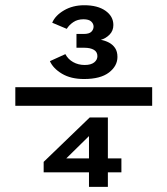

<svg xmlns="http://www.w3.org/2000/svg" viewBox="-20 -732 656 752"><path d="M40 -317.5V-390.5H576V-317.5ZM309 -422.5Q257.5 -422.5 222.8 -443.2Q188 -464 175.5 -492.5L236 -520Q246.5 -500 266.5 -488.8Q286.5 -477.5 312 -477.5Q336 -477.5 348.8 -487.5Q361.5 -497.5 361.5 -512Q361.5 -528.5 347.8 -536.8Q334 -545 310 -545H279.5V-599H307.5Q329.5 -599 338 -607.8Q346.5 -616.5 346.5 -628Q346.5 -639 337.2 -647.8Q328 -656.5 306.5 -656.5Q283.5 -656.5 267 -645.2Q250.5 -634 241.5 -619L184.5 -643Q196.5 -671.5 230.8 -691.5Q265 -711.5 310 -711.5Q362.5 -711.5 393.2 -689.8Q424 -668 424 -634Q424 -611.5 409.2 -596.5Q394.5 -581.5 375 -576Q392 -573 406.8 -565.2Q421.5 -557.5 430.8 -543.8Q440 -530 440 -509Q440 -473.5 406.8 -448Q373.5 -422.5 309 -422.5ZM328.5 0V-57H151V-98L331.5 -272H402.5V-111.5H455.5V-57H402.5V0ZM239.5 -111.5H328.5V-199Z"/></svg>

Font: Overpass Mono Medium
Style: Regular
Weight: 500
Monospace: yes
Designer: Delve Withrington, Dave Bailey
Foundry: Delve Fonts LLC
Version: Version 4.000